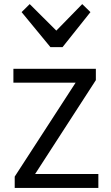

<svg xmlns="http://www.w3.org/2000/svg" viewBox="-20 -917 540 937"><path d="M51.8 -55.2 349.1 -513.7H45.4V-581.1H447.8V-525.9L151.4 -67.9H460V0H51.8ZM85.4 -857.9 125 -897 254.9 -767.6 381.3 -897 421.4 -857.9 285.2 -687H226.1Z"/></svg>

Font: Armata
Style: Regular
Weight: 400
Designer: Viktoriya Grabowska
Foundry: Viktoriya Grabowska
Version: Version 1.002